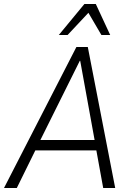

<svg xmlns="http://www.w3.org/2000/svg" viewBox="-31 -940 665 960"><path d="M-11 0 351 -705H408L545 0H485L448 -203L473 -188H122L153 -203L53 0ZM368 -636 165 -228 151 -240H461L444 -229L370 -636ZM263 -765 391 -920H448L520 -765H476L411 -876L307 -765Z"/></svg>

Font: Nunito Sans 10pt Condensed Light
Style: Italic
Weight: 300
Width: 3
Italic angle: -9°
Designer: Vernon Adams
Foundry: Vernon Adams
Version: Version 3.101;gftools[0.9.27]